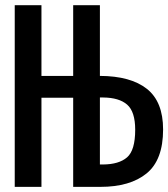

<svg xmlns="http://www.w3.org/2000/svg" viewBox="-20 -728 655 748"><path d="M369.2 -707.7V-432.3Q489.2 -431.8 552.3 -381.8Q615.4 -331.8 615.4 -223.6Q615.4 -104.6 551 -52.3Q486.7 0 371.3 0H265.1V-347.2H141.5V0H37.4V-707.7H141.5V-432.3H265.1V-707.7ZM381.5 -348.2H369.2V-87.2H381.5Q443.6 -87.7 475.1 -115.1Q506.7 -142.6 506.7 -222.6Q506.7 -292.8 475.4 -320.3Q444.1 -347.7 381.5 -348.2Z"/></svg>

Font: Fira Code Medium
Style: Regular
Weight: 500
Designer: Carrois Corporate, Edenspiekermann AG, Nikita Prokopov
Foundry: Carrois Corporate, Edenspiekermann AG, Nikita Prokopov
Version: Version 6.002